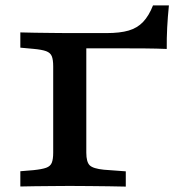

<svg xmlns="http://www.w3.org/2000/svg" viewBox="-20 -691 685 711"><path d="M177 -201.6V-445.2Q177 -469.8 171.8 -482.8Q166.6 -495.7 150.8 -501.5Q135 -507.3 103.7 -510.1L55.3 -514.5V-571Q77.7 -570.2 109.6 -569.8Q141.5 -569.4 173.6 -569Q205.7 -568.5 229.9 -568.5H239.5H374.8Q424.4 -568.5 456.5 -577.9Q488.5 -587.3 509.8 -609.7Q531.2 -632.1 546.6 -671H605.5Q601.1 -627.7 599.1 -588.7Q597.1 -549.8 597.5 -509.7Q562.5 -511.3 515.1 -511.7Q467.7 -512.1 402.1 -512.1H299.6V-201.6ZM229.9 -2.4Q205.7 -2.4 173.6 -2Q141.5 -1.6 109.6 -1.4Q77.7 -1.2 55.3 -0.4V-56.9L103.7 -60.9Q135 -64.1 150.8 -69.7Q166.6 -75.3 171.8 -88.4Q177 -101.6 177 -125.8V-201.6H299.6V-125.8Q299.6 -91.1 312.2 -78.8Q324.8 -66.5 364.9 -62.5L445.8 -56.5V0Q418.6 -0.8 382.3 -1.2Q346.1 -1.6 310 -2Q273.9 -2.4 246.2 -2.4H239.2Z"/></svg>

Font: Playfair 5pt SemiExpanded Light
Style: Regular
Weight: 300
Width: 6
Designer: Claus Eggers Sørensen
Foundry: Claus Eggers Sørensen
Version: Version 2.203